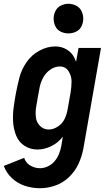

<svg xmlns="http://www.w3.org/2000/svg" viewBox="-56 -784 576 1017"><path d="M156 213Q114 213 75 200Q36 187 7 159.5Q-22 132 -36 95L72 52Q80 78 104 92.5Q128 107 156 107Q177 107 198 97Q219 87 234 69Q249 51 257 30Q265 9 269 -12L277 -61L276 -59Q251 -27 215 -9.5Q179 8 142 8Q104 8 73.5 -12Q43 -32 29.5 -66Q16 -100 13.5 -137Q11 -174 16 -212.5Q21 -251 28 -289Q36 -331 47 -373.5Q58 -416 84.5 -454.5Q111 -493 152.5 -515.5Q194 -538 237 -538Q270 -538 297 -522Q324 -506 338 -478Q343 -468 347 -457L360 -530H479L385 6Q377 47 359 85.5Q341 124 309 154.5Q277 185 236.5 199Q196 213 156 213ZM202 -98Q227 -98 251 -114Q275 -130 286.5 -154.5Q298 -179 302 -204L318 -294Q323 -324 323 -353Q323 -382 307 -407Q291 -432 261 -432Q235 -432 211 -415.5Q187 -399 173.5 -374.5Q160 -350 154.5 -324Q149 -298 145 -273Q140 -245 135.5 -217.5Q131 -190 134 -163Q137 -136 156 -117Q175 -98 202 -98ZM306 -607Q286 -607 266.5 -616Q247 -625 237.5 -644.5Q228 -664 228 -685Q228 -706 237.5 -725.5Q247 -745 266.5 -754.5Q286 -764 306 -764Q327 -764 346.5 -754.5Q366 -745 375.5 -725.5Q385 -706 385 -685Q385 -664 375.5 -644.5Q366 -625 346.5 -616Q327 -607 306 -607Z"/></svg>

Font: Iosevka SS08
Style: Bold Italic
Weight: 700
Italic angle: -10°
Monospace: yes
Designer: Belleve Invis
Foundry: Belleve Invis
Version: 2.1.0; ttfautohint (v1.8.2)